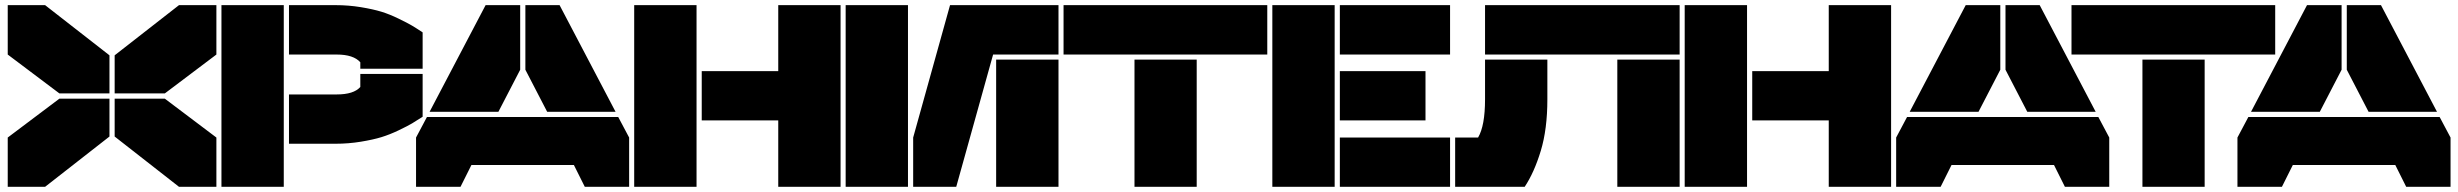

<svg xmlns="http://www.w3.org/2000/svg" viewBox="-20 -720 9475 740"><path d="M9.8 -700.2H153.8L401.9 -506.8V-359.9H209L9.8 -509.8ZM9.8 0V-189.9L209 -339.8H401.9V-193.8L153.8 0ZM421.9 -193.8V-339.8H615.2L814 -189.9V0H669.9ZM421.9 -359.9V-506.8L669.9 -700.2H814V-509.8L615.2 -359.9Z M833.5 0V-700.2H1073.7V0ZM1093.8 -166V-356H1277.8Q1343.3 -356 1368.7 -384.8V-435.1H1608.9V-270Q1584 -253.9 1568.1 -244.4Q1552.2 -234.9 1517.1 -218Q1481.9 -201.2 1450 -191.4Q1418 -181.6 1370.6 -173.8Q1323.2 -166 1272.9 -166ZM1093.8 -509.8V-700.2H1272.9Q1323.2 -700.2 1370.6 -692.4Q1418 -684.6 1450 -674.8Q1481.9 -665 1516.8 -647.9Q1551.8 -630.9 1567.9 -621.3Q1584 -611.8 1608.9 -595.2V-455.1H1368.7V-480Q1342.3 -509.8 1277.8 -509.8Z M1984.9 -700.2V-451.2L1900.9 -289.1H1635.7L1851.6 -700.2ZM1583.5 0V-189.9L1625.5 -269H2362.8L2404.8 -189.9V0H2233.9L2191.9 -84H1796.9L1754.9 0ZM2004.9 -451.2V-700.2H2136.7L2352.5 -289.1H2088.9Z M2664.6 0H2424.3V-700.2H2664.6ZM2684.6 -255.9V-445.8H2979.5V-700.2H3219.7V0H2979.5V-255.9Z M3479.5 0H3239.3V-700.2H3479.5ZM3499.5 0V-189.9L3641.6 -700.2H4059.6V-509.8H3807.6L3665.5 0ZM3819.3 0V-490.2H4059.6V0Z M4079.1 -509.8V-700.2H4864.3V-509.8ZM4352.5 0V-490.2H4592.3V0Z M4883.8 0V-700.2H5124V0ZM5144 0V-189.9H5568.8V0ZM5144 -255.9V-445.8H5474.1V-255.9ZM5144 -509.8V-700.2H5568.8V-509.8Z M5703.6 -509.8V-700.2H6453.6V-509.8ZM5588.4 0V-189.9H5676.8Q5703.6 -235.4 5703.6 -336.9V-490.2H5943.8V-336.9Q5943.8 -222.7 5918.5 -138.9Q5893.1 -55.2 5856.4 0ZM6213.4 0V-490.2H6453.6V0Z M6713.4 0H6473.1V-700.2H6713.4ZM6733.4 -255.9V-445.8H7028.3V-700.2H7268.6V0H7028.3V-255.9Z M7689.5 -700.2V-451.2L7605.5 -289.1H7340.3L7556.2 -700.2ZM7288.1 0V-189.9L7330.1 -269H8067.4L8109.4 -189.9V0H7938.5L7896.5 -84H7501.5L7459.5 0ZM7709.5 -451.2V-700.2H7841.3L8057.1 -289.1H7793.5Z M7963.9 -509.8V-700.2H8749V-509.8ZM8237.3 0V-490.2H8477.1V0Z M9004.9 -700.2V-451.2L8920.9 -289.1H8655.8L8871.6 -700.2ZM8603.5 0V-189.9L8645.5 -269H9382.8L9424.8 -189.9V0H9253.9L9211.9 -84H8816.9L8774.9 0ZM9024.9 -451.2V-700.2H9156.7L9372.6 -289.1H9108.9Z"/></svg>

Font: Nastup Basic
Style: Regular
Weight: 400
Designer: Maksym Kobuzan
Foundry: Zakznak
Version: Version 1.020;FEAKit 1.0